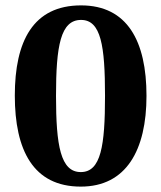

<svg xmlns="http://www.w3.org/2000/svg" viewBox="-20 -681 599 713"><path d="M280 12C449 12 524 -124 524 -325C524 -528 453 -661 281 -661C103 -661 35 -528 35 -326C35 -124 103 12 280 12ZM280 -42C205 -42 188 -140 188 -325C188 -511 205 -607 281 -607C355 -607 370 -511 370 -325C370 -140 355 -42 280 -42Z"/></svg>

Font: Noto Serif Telugu
Style: Bold
Weight: 700
Designer: Jelle Bosma - Monotype Design Team
Foundry: Monotype Imaging Inc.
Version: Version 2.005